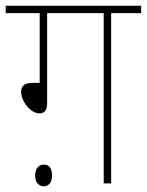

<svg xmlns="http://www.w3.org/2000/svg" viewBox="-20 -642 514 672"><path d="M145 -596V-281Q145 -261 137.5 -253Q130 -245 119 -245Q103 -245 88 -257Q73 -269 63.5 -286.5Q54 -304 54 -321Q54 -335 63 -343.5Q72 -352 96 -352H119V-596H0V-622H474V-596H369V0H343V-596ZM103 -28Q103 -46 111.5 -56Q120 -66 133 -66Q162 -66 162 -28Q162 -8 153.5 1Q145 10 133 10Q121 10 112 0.5Q103 -9 103 -28Z"/></svg>

Font: Noto Sans Devanagari UI SemiCondensed Thin
Style: Regular
Weight: 100
Width: 4
Designer: Jelle Bosma - Monotype Design Team
Foundry: Monotype Imaging Inc.
Version: Version 2.004